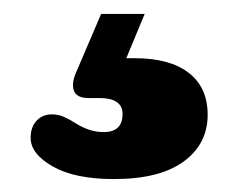

<svg xmlns="http://www.w3.org/2000/svg" viewBox="-20 -30 350 282"><path d="M128.5 -9.5H192.5L165.5 55.5Q171.5 55.5 178 55.5Q229.5 55.5 257.2 77Q285 98.5 285 138.5Q285 181.5 249.8 207.2Q214.5 233 147.5 233Q90 233 57.5 214.5Q25 196 25 172.5Q25 156.5 33.8 147.2Q42.5 138 56 138Q66 138 74.2 141.8Q82.5 145.5 91 151Q111.5 164 132 164Q160 164 160 137.5Q160 114 126 114H110Q93 114 88.8 103.8Q84.5 93.5 91.5 77Z"/></svg>

Font: Fraunces 9pt S100 Black
Style: Regular
Weight: 900
Version: Version 1.000; ttfautohint (v1.8.3)